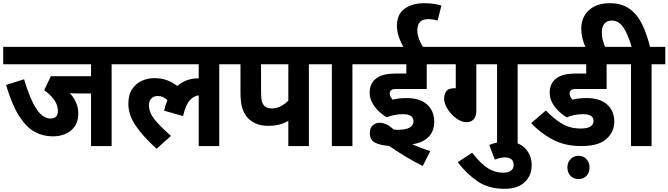

<svg xmlns="http://www.w3.org/2000/svg" viewBox="-20 -916 4192 1204"><path d="M680 -513V0H551V-330H474Q458 -330 444 -330.5Q430 -331 418 -332Q443 -305 457 -273Q471 -241 471 -205Q471 -136 426 -98.5Q381 -61 310 -61Q250 -61 198 -89Q146 -117 101 -186.5Q56 -256 18 -383L131 -419Q168 -294 208 -233.5Q248 -173 297 -173Q343 -173 343 -221Q343 -257 319.5 -290Q296 -323 257 -350L299 -438H551V-513H0V-622H766V-513Z M752 -513V-622H1440V-513H1355V0H1226V-318Q1199 -316 1172 -289Q1145 -262 1128 -188L1009 -222Q1017 -258 1030 -288Q1017 -300 1002.5 -307Q988 -314 970 -314Q943 -314 928.5 -297.5Q914 -281 914 -257Q914 -213 946.5 -170.5Q979 -128 1052 -64L962 17Q874 -63 829.5 -130Q785 -197 785 -265Q785 -324 810 -359.5Q835 -395 872 -410.5Q909 -426 946 -426Q991 -426 1024.5 -414Q1058 -402 1092 -377Q1147 -425 1226 -425V-513Z M1917 -513V0H1788V-158Q1759 -142 1730 -134.5Q1701 -127 1662 -127Q1616 -127 1584 -141.5Q1552 -156 1532 -178Q1510 -204 1499 -239Q1488 -274 1488 -340V-513H1427V-622H2002V-513ZM1788 -513H1617V-345Q1617 -302 1621.5 -283.5Q1626 -265 1637 -253Q1652 -236 1685 -236Q1716 -236 1743 -251Q1770 -266 1788 -285Z M2190 -513V0H2061V-513H1989V-622H2276V-513Z M2506 -200Q2482 -200 2455.5 -195Q2429 -190 2405 -181Q2378 -196 2353.5 -220Q2329 -244 2313.5 -273Q2298 -302 2298 -335Q2298 -363 2307.5 -384.5Q2317 -406 2334 -420Q2355 -438 2385.5 -446.5Q2416 -455 2475 -455H2528V-513H2262V-622H2750V-513H2656V-358H2470Q2454 -358 2446.5 -356.5Q2439 -355 2434 -351Q2424 -345 2424 -330Q2424 -319 2429 -309.5Q2434 -300 2442 -291Q2479 -301 2529 -301Q2614 -301 2658.5 -260.5Q2703 -220 2703 -152Q2703 -95 2668.5 -58.5Q2634 -22 2565 -11Q2621 13 2678 32L2631 125Q2573 96 2519.5 63.5Q2466 31 2420 -1Q2364 -5 2331.5 -21.5Q2299 -38 2299 -83Q2299 -114 2317.5 -130Q2336 -146 2359 -146Q2405 -146 2448 -104Q2461 -102 2474 -102Q2573 -102 2573 -156Q2573 -176 2558 -188Q2543 -200 2506 -200ZM2514 -615Q2494 -647 2481.5 -683.5Q2469 -720 2469 -754Q2469 -827 2517.5 -861.5Q2566 -896 2639 -896Q2671 -896 2699 -892Q2727 -888 2748 -881L2724 -787Q2708 -792 2693.5 -794Q2679 -796 2666 -796Q2629 -796 2613 -777.5Q2597 -759 2597 -726Q2597 -698 2608.5 -669Q2620 -640 2636 -615Z M2967 -513V-225Q2967 -150 2904 -150Q2881 -150 2856.5 -164Q2832 -178 2811.5 -200Q2791 -222 2778 -248Q2765 -274 2765 -298Q2765 -324 2778.5 -343.5Q2792 -363 2834 -363L2838 -362V-513H2736V-622H3312V-513H3226V0H3097V-513Z M3048 -7Q3102 -29 3156 -29Q3230 -29 3272 13Q3314 55 3314 121Q3314 185 3270 226.5Q3226 268 3144 268Q3045 268 2977 222.5Q2909 177 2850 101L2941 42Q2995 111 3039.5 139Q3084 167 3135 167Q3166 167 3183.5 154.5Q3201 142 3201 118Q3201 93 3185.5 82Q3170 71 3147 71Q3130 71 3114 75Q3098 79 3083 85Z M3635 -200Q3582 -200 3534 -180Q3507 -196 3482.5 -219.5Q3458 -243 3442.5 -272.5Q3427 -302 3427 -335Q3427 -363 3436.5 -384.5Q3446 -406 3463 -420Q3484 -438 3514.5 -446.5Q3545 -455 3604 -455H3656V-513H3298V-622H3878V-513H3784V-358H3599Q3582 -358 3574.5 -356.5Q3567 -355 3562 -351Q3552 -344 3552 -330Q3552 -319 3557 -309.5Q3562 -300 3570 -291Q3607 -301 3658 -301Q3743 -301 3787.5 -260.5Q3832 -220 3832 -153Q3832 -88 3782 -44Q3732 0 3626 0Q3520 0 3442.5 -42.5Q3365 -85 3311 -144L3403 -223Q3453 -171 3504 -140.5Q3555 -110 3622 -110Q3664 -110 3683 -123Q3702 -136 3702 -158Q3702 -177 3687 -188.5Q3672 -200 3635 -200ZM3538 134Q3538 103 3557.5 82Q3577 61 3608 61Q3639 61 3658 82Q3677 103 3677 134Q3677 166 3658 186.5Q3639 207 3608 207Q3577 207 3557.5 186.5Q3538 166 3538 134Z M3654 -615Q3639 -647 3632 -677Q3625 -707 3625 -736Q3625 -808 3673 -852Q3721 -896 3804 -896Q3879 -896 3928 -860.5Q3977 -825 4007 -763Q4037 -701 4056 -622H4152V-513H4066V0H3937V-513H3865V-622H3941Q3918 -701 3889 -744Q3860 -787 3817 -787Q3786 -787 3770 -767.5Q3754 -748 3754 -715Q3754 -685 3761 -660.5Q3768 -636 3778 -614Z"/></svg>

Font: Noto Sans Devanagari UI SemiCondensed
Style: Bold
Weight: 700
Width: 4
Designer: Jelle Bosma - Monotype Design Team
Foundry: Monotype Imaging Inc.
Version: Version 2.004; ttfautohint (v1.8.4.7-5d5b)